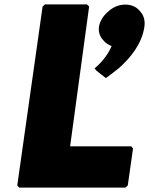

<svg xmlns="http://www.w3.org/2000/svg" viewBox="-20 -852 682 879"><path d="M481 -804 473 -797C453 -780 437 -755 433 -729C430 -706 437 -685 451 -670L457 -663C466 -653 477 -647 491 -641C471 -593 433 -556 421 -546L413 -539L422 -528L464 -495L468 -497C484 -508 498 -519 514 -532L523 -539C579 -588 630 -653 641 -729C645 -755 639 -780 624 -797L618 -804C603 -821 581 -831 554 -831C527 -831 501 -821 481 -804ZM378 -832H186L175 -822L59 -3L68 7H554L565 -3L589 -172L581 -182H301L388 -822Z"/></svg>

Font: Hussar Woodtype
Style: UltraObl
Weight: 900
Foundry: Cannot Into Space Fonts
Version: Version 1.07